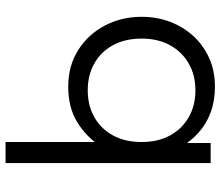

<svg xmlns="http://www.w3.org/2000/svg" viewBox="-70 -690 775 674"><g transform="rotate(-90 317.0 -352.5)"><path d="M351 15Q300.5 15 260.5 0.2Q220.5 -14.5 190.8 -40.8Q161 -67 141 -100.5L152.5 -116.5V0H82V-720H156V-371.5L142.5 -388Q174.5 -437 225.8 -468.5Q277 -500 350.5 -500Q423.5 -500 478.8 -465Q534 -430 564.8 -371.5Q595.5 -313 595.5 -242.5Q595.5 -189 577.8 -142.2Q560 -95.5 527.5 -60.2Q495 -25 450.2 -5Q405.5 15 351 15ZM337.5 -53.5Q390.5 -53.5 431.2 -76.8Q472 -100 495.5 -142.2Q519 -184.5 519 -242.5Q519 -300.5 495.8 -343Q472.5 -385.5 431.5 -408.5Q390.5 -431.5 337.5 -431.5Q284.5 -431.5 243.5 -408.5Q202.5 -385.5 179.2 -343Q156 -300.5 156 -242.5Q156 -184.5 179.2 -142.2Q202.5 -100 243.5 -76.8Q284.5 -53.5 337.5 -53.5Z"/></g></svg>

Font: Geologica Roman ExtraLight
Style: Regular
Weight: 250
Designer: Sindre Bremnes, Frode Helland
Foundry: Monokrom Skriftforlag AS
Version: Version 1.010;gftools[0.9.28]